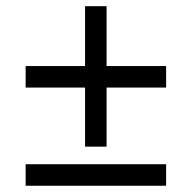

<svg xmlns="http://www.w3.org/2000/svg" viewBox="-20 -594 591 614"><path d="M62 -314V-382.8H252V-574.2H320.8V-382.8H511.2V-314H320.8V-125H252V-314ZM62 -68.8H511.2V0H62Z"/></svg>

Font: Open Sans Hebrew
Style: Italic
Weight: 400
Italic angle: -12°
Foundry: Ascender Corporation, Yanek Iontef
Version: Version 2.001;PS 002.001;hotconv 1.0.70;makeotf.lib2.5.58329